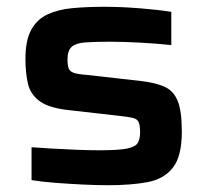

<svg xmlns="http://www.w3.org/2000/svg" viewBox="-20 -538 613 566"><path d="M299 8Q264 8 223.5 6Q183 4 143.5 1Q104 -2 73 -7V-104Q98 -102 133 -100Q168 -98 205.5 -96.5Q243 -95 274 -95Q329 -95 354 -100Q379 -105 386 -116.5Q393 -128 393 -148Q393 -169 388.5 -178.5Q384 -188 369.5 -191Q355 -194 327 -197L186 -213Q126 -219 98 -239Q70 -259 62.5 -291Q55 -323 55 -364Q55 -419 72 -450Q89 -481 120 -495.5Q151 -510 193.5 -514Q236 -518 287 -518Q337 -518 393 -513.5Q449 -509 485 -503V-405Q439 -410 390.5 -412.5Q342 -415 304 -415Q259 -415 231.5 -413Q204 -411 191.5 -400Q179 -389 179 -363Q179 -345 182.5 -336Q186 -327 198.5 -323Q211 -319 238 -317L397 -299Q439 -294 465.5 -282Q492 -270 504 -240Q516 -210 516 -150Q516 -77 489.5 -43.5Q463 -10 414.5 -1Q366 8 299 8Z"/></svg>

Font: Saira Expanded SemiBold
Style: Regular
Weight: 600
Width: 7
Designer: Hector Gatti with collaboration of the Omnibus-Type team
Foundry: Omnibus-Type
Version: Version 1.100; ttfautohint (v1.8.3)